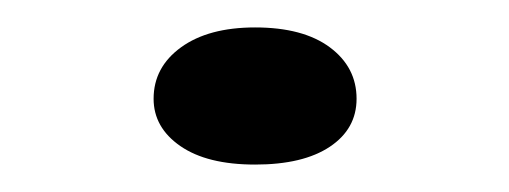

<svg xmlns="http://www.w3.org/2000/svg" viewBox="-20 -400 371 140"><path d="M92 -328Q92 -351 112 -365.5Q132 -380 166 -380Q201 -380 220.5 -365.5Q240 -351 240 -328Q240 -306 220.5 -293Q201 -280 166 -280Q131 -280 111.5 -293.5Q92 -307 92 -328Z"/></svg>

Font: BioRhyme Expanded Light
Style: Regular
Weight: 300
Width: 7
Designer: Aoife Mooney
Foundry: Aoife Mooney Type
Version: Version 1.001